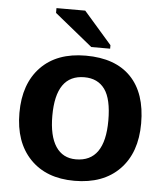

<svg xmlns="http://www.w3.org/2000/svg" viewBox="-53 -780 717 837"><g transform="rotate(5 305.5 -361.5)"><path d="M571.8 -264.6Q571.8 -136.2 500.5 -63.2Q429.2 9.8 303.2 9.8Q179.7 9.8 109.4 -63.5Q39.1 -136.7 39.1 -264.6Q39.1 -392.1 109.4 -465.1Q179.7 -538.1 306.2 -538.1Q435.5 -538.1 503.7 -467.5Q571.8 -397 571.8 -264.6ZM428.2 -264.6Q428.2 -358.9 397.5 -401.4Q366.7 -443.8 308.1 -443.8Q183.1 -443.8 183.1 -264.6Q183.1 -176.3 213.6 -130.1Q244.1 -84 301.8 -84Q428.2 -84 428.2 -264.6ZM408.7 -592.8V-577.6H326.2L160.2 -712.4V-733.4H286.1Z"/></g></svg>

Font: Arimo
Style: Bold
Weight: 700
Designer: Steve Matteson
Foundry: Monotype Imaging Inc.
Version: Version 1.33